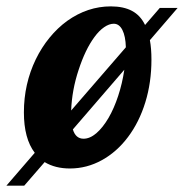

<svg xmlns="http://www.w3.org/2000/svg" viewBox="-88 -525 580 605"><path d="M21.5 -43.5Q-12.7 -88.4 -12.7 -170.9Q-12.7 -260.7 24.9 -338.4Q43 -375.5 68.1 -406.2Q93.3 -437 123.5 -459Q188 -504.9 261.2 -504.9Q301.3 -504.9 327.9 -490.7Q354.5 -476.6 369.1 -446.3L415.5 -500H471.7L384.3 -398.4Q389.2 -372.6 389.2 -336.9Q389.2 -265.1 369.9 -202.6Q350.6 -140.1 315.4 -93.3Q280.3 -46.4 232.9 -20.3Q185.5 5.9 132.3 5.9Q85.9 5.9 52.7 -14.2L-11.7 60.1H-67.9ZM308.6 -376Q307.6 -411.1 297.6 -430.7Q287.6 -450.2 270.5 -450.2Q255.9 -450.2 240 -439.2Q224.1 -428.2 209.5 -408.2Q180.7 -369.1 159.7 -304.7Q138.7 -241.7 136.2 -176.8ZM253.9 -153.3Q271.5 -183.6 284.4 -222.9Q297.4 -262.2 303.7 -305.2L141.6 -117.2Q150.4 -87.9 175.3 -87.9Q195.3 -87.9 215.6 -105.2Q235.8 -122.6 253.9 -153.3Z"/></svg>

Font: Pattaya
Style: Regular
Weight: 400
Designer: Pablo Impallari / Thai characters Designed by Thanarat Vachiruckul and Suppakit Chalermlarp
Foundry: Pablo Impallari
Version: Version 2.000